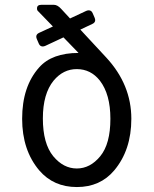

<svg xmlns="http://www.w3.org/2000/svg" viewBox="-20 -753 626 783"><path d="M388.7 -115.7Q430.2 -166 430.2 -268.6Q430.2 -368.7 387.2 -424.3Q350.1 -471.2 293 -471.2Q237.8 -471.2 198.7 -424.3Q154.8 -370.6 154.8 -270Q154.8 -167.5 197.3 -115.7Q238.8 -65.9 293.2 -65.9Q347.7 -65.9 388.7 -115.7ZM140.1 -58.1Q70.3 -140.6 70.3 -268.6Q70.3 -400.4 139.6 -478Q191.9 -537.1 300.3 -537.1L238.8 -600.6L164.6 -565.9Q159.2 -563.5 154.3 -563.5Q143.1 -563.5 138.2 -575.2L130.4 -593.3Q127.9 -599.1 127.9 -603.5Q127.9 -613.8 139.6 -619.1L195.8 -645L133.3 -709.5Q130.9 -711.9 130.9 -718.8Q130.9 -733.4 148.9 -733.4H199.7Q214.4 -733.4 229.5 -716.8L265.6 -677.7L331.5 -708.5Q336.9 -710.9 341.8 -710.9Q353 -710.9 357.9 -699.2L365.7 -681.2Q368.2 -675.3 368.2 -670.9Q368.2 -660.6 356.4 -655.3L307.6 -632.3L413.6 -518.1Q515.6 -407.7 515.6 -268.6Q515.6 -141.1 445.8 -58.1Q388.7 9.8 293.5 9.8Q198.2 9.8 140.1 -58.1Z"/></svg>

Font: Simply Mono
Style: Book
Weight: 400
Designer: Wojciech Kalinowski "wmk69" (wmk69@o2.pl)
Foundry: Wojciech Kalinowski "wmk69" (wmk69@o2.pl)
Version: Version 1.0.0